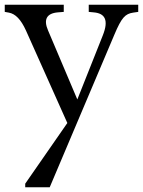

<svg xmlns="http://www.w3.org/2000/svg" viewBox="-25 -540 601 807"><path d="M81 247H184L456 -395C486 -466 501 -482 535 -487L556 -490V-520H348V-490L369 -488C416 -484 433 -456 407 -391L300 -122L177 -412C157 -458 171 -484 218 -488L243 -490V-520H-5V-490L12 -487C40 -482 63 -458 84 -412L258 -23L81 232Z"/></svg>

Font: Hedvig Letters Serif 24pt
Style: Regular
Weight: 400
Designer: Alexander Örn & Tor Weibull
Foundry: Kanon Foundry
Version: Version 1.000